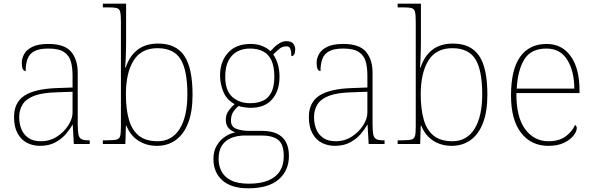

<svg xmlns="http://www.w3.org/2000/svg" viewBox="-20 -780 3213 1040"><path d="M197 10Q158 10 126 -6.5Q94 -23 75 -58Q56 -93 56 -146Q56 -225 112.5 -262Q169 -299 290 -303L373 -306V-371Q373 -414 364 -446.5Q355 -479 327 -498Q299 -517 242 -517Q193 -517 166 -502.5Q139 -488 129 -460.5Q119 -433 119 -395Q109 -395 103.5 -406Q98 -417 98 -441Q98 -462 110 -485.5Q122 -509 153.5 -525.5Q185 -542 242 -542Q330 -542 365.5 -499.5Q401 -457 401 -386V-110Q401 -73 404.5 -53.5Q408 -34 420 -27Q432 -20 459 -20H466V0H380L374 -104H372Q361 -83 338.5 -56Q316 -29 281 -9.5Q246 10 197 10ZM201 -15Q250 -15 288.5 -40Q327 -65 350 -101Q373 -137 373 -170V-283L287 -280Q209 -278 165 -261Q121 -244 102.5 -214.5Q84 -185 84 -145Q84 -111 95.5 -81.5Q107 -52 133 -33.5Q159 -15 201 -15Z M830 10Q773 10 729.5 -18Q686 -46 665 -99H662L659 0H537V-20H558Q595 -20 611 -24Q627 -28 631 -43.5Q635 -59 635 -94V-662Q635 -699 631 -715.5Q627 -732 612.5 -736Q598 -740 568 -740H537V-760H663V-560Q663 -541 662.5 -515.5Q662 -490 661 -463.5Q660 -437 658 -414H661Q681 -476 724.5 -510Q768 -544 837 -544Q933 -544 978 -478Q1023 -412 1023 -267Q1023 -175 999 -113.5Q975 -52 931.5 -21Q888 10 830 10ZM834 -15Q911 -15 953 -81.5Q995 -148 995 -270Q995 -400 958 -459.5Q921 -519 833 -519Q745 -519 703.5 -452Q662 -385 662 -269Q662 -190 678 -133Q694 -76 731.5 -45.5Q769 -15 834 -15Z M1324 240Q1233 240 1184.5 197Q1136 154 1136 80Q1136 39 1154 8.5Q1172 -22 1199.5 -40Q1227 -58 1255 -63Q1233 -70 1218 -86.5Q1203 -103 1203 -132Q1203 -161 1221 -184Q1239 -207 1251 -216Q1208 -239 1190 -282.5Q1172 -326 1172 -372Q1172 -446 1215 -494Q1258 -542 1337 -542Q1373 -542 1400 -531Q1427 -520 1445 -503Q1454 -513 1467 -525.5Q1480 -538 1496.5 -547.5Q1513 -557 1532 -557Q1557 -557 1568 -544Q1579 -531 1579 -513Q1579 -496 1574 -486Q1569 -476 1558 -476Q1558 -505 1552 -517Q1546 -529 1532 -529Q1510 -529 1494.5 -516.5Q1479 -504 1460 -485Q1474 -466 1484 -435Q1494 -404 1494 -364Q1494 -289 1454.5 -242.5Q1415 -196 1337 -196Q1325 -196 1303 -199Q1281 -202 1273 -206Q1256 -193 1243.5 -174Q1231 -155 1231 -126Q1231 -93 1261 -82Q1291 -71 1331 -71H1400Q1448 -71 1480 -56Q1512 -41 1528.5 -11Q1545 19 1545 65Q1545 144 1489.5 192Q1434 240 1324 240ZM1328 215Q1391 215 1433 197.5Q1475 180 1496 147Q1517 114 1517 66Q1517 1 1486.5 -22.5Q1456 -46 1398 -46H1307Q1267 -46 1234.5 -33.5Q1202 -21 1183 7Q1164 35 1164 82Q1164 117 1179.5 147.5Q1195 178 1231 196.5Q1267 215 1328 215ZM1334 -221Q1375 -221 1404.5 -234.5Q1434 -248 1450 -280Q1466 -312 1466 -365Q1466 -419 1450.5 -452.5Q1435 -486 1405.5 -501.5Q1376 -517 1334 -517Q1295 -517 1265 -501Q1235 -485 1217.5 -451.5Q1200 -418 1200 -364Q1200 -290 1238 -255.5Q1276 -221 1334 -221Z M1794 10Q1755 10 1723 -6.5Q1691 -23 1672 -58Q1653 -93 1653 -146Q1653 -225 1709.5 -262Q1766 -299 1887 -303L1970 -306V-371Q1970 -414 1961 -446.5Q1952 -479 1924 -498Q1896 -517 1839 -517Q1790 -517 1763 -502.5Q1736 -488 1726 -460.5Q1716 -433 1716 -395Q1706 -395 1700.5 -406Q1695 -417 1695 -441Q1695 -462 1707 -485.5Q1719 -509 1750.5 -525.5Q1782 -542 1839 -542Q1927 -542 1962.5 -499.5Q1998 -457 1998 -386V-110Q1998 -73 2001.5 -53.5Q2005 -34 2017 -27Q2029 -20 2056 -20H2063V0H1977L1971 -104H1969Q1958 -83 1935.5 -56Q1913 -29 1878 -9.5Q1843 10 1794 10ZM1798 -15Q1847 -15 1885.5 -40Q1924 -65 1947 -101Q1970 -137 1970 -170V-283L1884 -280Q1806 -278 1762 -261Q1718 -244 1699.5 -214.5Q1681 -185 1681 -145Q1681 -111 1692.5 -81.5Q1704 -52 1730 -33.5Q1756 -15 1798 -15Z M2427 10Q2370 10 2326.5 -18Q2283 -46 2262 -99H2259L2256 0H2134V-20H2155Q2192 -20 2208 -24Q2224 -28 2228 -43.5Q2232 -59 2232 -94V-662Q2232 -699 2228 -715.5Q2224 -732 2209.5 -736Q2195 -740 2165 -740H2134V-760H2260V-560Q2260 -541 2259.5 -515.5Q2259 -490 2258 -463.5Q2257 -437 2255 -414H2258Q2278 -476 2321.5 -510Q2365 -544 2434 -544Q2530 -544 2575 -478Q2620 -412 2620 -267Q2620 -175 2596 -113.5Q2572 -52 2528.5 -21Q2485 10 2427 10ZM2431 -15Q2508 -15 2550 -81.5Q2592 -148 2592 -270Q2592 -400 2555 -459.5Q2518 -519 2430 -519Q2342 -519 2300.5 -452Q2259 -385 2259 -269Q2259 -190 2275 -133Q2291 -76 2328.5 -45.5Q2366 -15 2431 -15Z M2950 10Q2857 10 2802.5 -60.5Q2748 -131 2748 -262Q2748 -404 2798 -473Q2848 -542 2941 -542Q3024 -542 3071.5 -475.5Q3119 -409 3119 -290V-276H2777Q2776 -146 2824.5 -80.5Q2873 -15 2951 -15Q3008 -15 3043 -40.5Q3078 -66 3095 -103Q3100 -100 3102 -96Q3104 -92 3104 -85Q3104 -68 3086.5 -45.5Q3069 -23 3035 -6.5Q3001 10 2950 10ZM3091 -300Q3090 -397 3052 -457Q3014 -517 2940 -517Q2856 -517 2820 -458Q2784 -399 2779 -300Z"/></svg>

Font: Noto Serif Bengali Thin
Style: Regular
Weight: 250
Version: Version 2.003